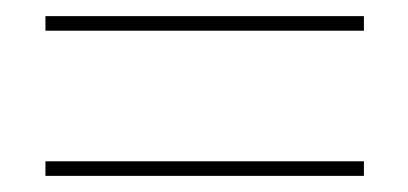

<svg xmlns="http://www.w3.org/2000/svg" viewBox="-20 -431 504 237"><path d="M429.2 -393.1H36.1V-411.1H429.2ZM429.2 -213.9H36.1V-231.9H429.2Z"/></svg>

Font: Rawengulk
Style: Light
Weight: 300
Version: Version 0.92